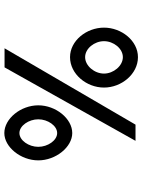

<svg xmlns="http://www.w3.org/2000/svg" viewBox="92 -722 642 865"><g transform="rotate(90 412.5 -290.0)"><path d="M238 -523C277 -523 312 -481 312 -438C312 -395 277 -353 238 -353C199 -353 166 -395 166 -438C166 -481 199 -523 238 -523ZM238 -285C314 -285 375 -359 375 -438C375 -517 314 -591 238 -591C164 -591 105 -517 105 -438C105 -359 164 -285 238 -285ZM580 -227C613 -227 642 -185 642 -142C642 -99 613 -57 580 -57C547 -57 518 -99 518 -142C518 -185 547 -227 580 -227ZM580 11C643 11 703 -63 703 -142C703 -221 643 -295 580 -295C515 -295 455 -221 455 -142C455 -63 515 11 580 11ZM615 -580H542L198 10H284Z"/></g></svg>

Font: Charger Monospace
Style: Regular
Weight: 400
Designer: Jasper
Foundry: Cannot Into Space Fonts
Version: Version 0.980